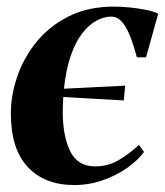

<svg xmlns="http://www.w3.org/2000/svg" viewBox="-20 -534 486 566"><path d="M199 11.5Q112 11.5 62 -41.5Q12 -94.5 12 -200Q12 -253.5 31 -308.8Q50 -364 88 -410.8Q126 -457.5 183 -486Q240 -514.5 316 -514.5Q336.5 -514.5 360.5 -512.2Q384.5 -510 407.5 -505.5Q430.5 -501 446.5 -494L410.5 -365H383.5Q375.5 -396 365.2 -423.2Q355 -450.5 341 -467.8Q327 -485 307.5 -485Q286.5 -485 264.2 -473Q242 -461 222.2 -435.5Q202.5 -410 188.5 -369.5Q174.5 -329 168.5 -272.5Q215.5 -275 259.2 -277Q303 -279 349 -281.5L345 -238Q300.5 -240.5 255.8 -243Q211 -245.5 166.5 -248Q166 -237.5 165.5 -226.5Q165 -215.5 165 -204Q165 -133.5 186.8 -88.5Q208.5 -43.5 261 -43.5Q299 -43.5 331.2 -62.8Q363.5 -82 389.5 -107L404.5 -86Q387 -62 355.5 -39.5Q324 -17 283.5 -2.8Q243 11.5 199 11.5Z"/></svg>

Font: Merriweather 144pt
Style: Bold Italic
Weight: 700
Italic angle: -7.8°
Version: Version 2.101